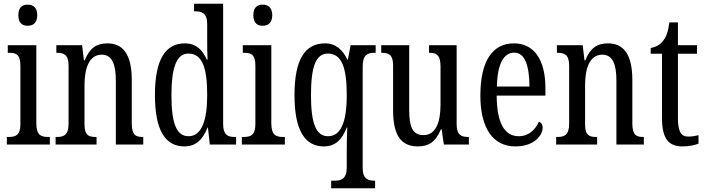

<svg xmlns="http://www.w3.org/2000/svg" viewBox="-20 -780 3807 1036"><path d="M129 -641C158 -641 181 -656 181 -698C181 -740 158 -755 129 -755C100 -755 79 -740 79 -698C79 -656 100 -641 129 -641ZM17 0H249V-41H239C200 -41 176 -52 176 -115V-536H22V-495H32C69 -495 90 -484 90 -425V-110C90 -51 65 -41 27 -41H17Z M280 0H501V-41H496C461 -41 436 -48 436 -108V-321C436 -405 458 -485 529 -485C585 -485 605 -432 605 -347V0H753V-41H749C714 -41 691 -50 691 -113V-349C691 -486 644 -546 560 -546C502 -546 464 -522 437 -454H433L423 -536H284V-495H289C323 -495 350 -486 350 -427V-113C350 -50 323 -41 287 -41H280Z M975 10C1039 10 1075 -29 1100 -92H1102L1112 0H1254V-41H1246C1209 -41 1184 -52 1184 -111V-760H1027V-719H1033C1068 -719 1098 -710 1098 -650V-563C1098 -526 1098 -489 1100 -458H1096C1073 -510 1039 -546 978 -546C873 -546 816 -460 816 -267C816 -75 873 10 975 10ZM997 -45C931 -45 905 -118 905 -266C905 -411 931 -491 996 -491C1073 -491 1098 -411 1098 -267C1098 -132 1069 -45 997 -45Z M1397 -641C1426 -641 1449 -656 1449 -698C1449 -740 1426 -755 1397 -755C1368 -755 1347 -740 1347 -698C1347 -656 1368 -641 1397 -641ZM1285 0H1517V-41H1507C1468 -41 1444 -52 1444 -115V-536H1290V-495H1300C1337 -495 1358 -484 1358 -425V-110C1358 -51 1333 -41 1295 -41H1285Z M1767 236H2004V195H2002C1966 195 1937 186 1937 126V-423C1937 -486 1966 -495 2000 -495H2007V-536H1872L1857 -458H1854C1831 -510 1792 -546 1734 -546C1626 -546 1569 -460 1569 -267C1569 -75 1626 10 1727 10C1792 10 1826 -29 1851 -92H1854C1852 -67 1851 -7 1851 37V122C1851 186 1821 195 1786 195H1767ZM1750 -45C1684 -45 1658 -117 1658 -266C1658 -420 1684 -491 1749 -491C1826 -491 1851 -411 1851 -267C1851 -116 1817 -45 1750 -45Z M2235 10C2289 10 2330 -11 2359 -82H2363L2375 0H2510V-41H2506C2472 -41 2444 -49 2444 -109V-536H2295V-495H2298C2332 -495 2357 -486 2357 -422V-215C2357 -117 2330 -51 2265 -51C2205 -51 2188 -97 2188 -188V-536H2037V-495H2041C2076 -495 2101 -486 2101 -428V-186C2101 -48 2145 10 2235 10Z M2761 10C2863 10 2908 -50 2908 -91C2908 -109 2899 -119 2888 -124C2869 -81 2834 -45 2779 -45C2703 -45 2661 -114 2660 -264H2923V-304C2923 -462 2859 -546 2753 -546C2638 -546 2572 -452 2572 -264C2572 -90 2639 10 2761 10ZM2837 -313H2661C2664 -430 2695 -496 2755 -496C2814 -496 2836 -422 2837 -313Z M2981 0H3202V-41H3197C3162 -41 3137 -48 3137 -108V-321C3137 -405 3159 -485 3230 -485C3286 -485 3306 -432 3306 -347V0H3454V-41H3450C3415 -41 3392 -50 3392 -113V-349C3392 -486 3345 -546 3261 -546C3203 -546 3165 -522 3138 -454H3134L3124 -536H2985V-495H2990C3024 -495 3051 -486 3051 -427V-113C3051 -50 3024 -41 2988 -41H2981Z M3663 10C3702 10 3732 2 3749 -5V-51C3731 -46 3715 -43 3693 -43C3654 -43 3638 -72 3638 -144V-490H3741V-536H3638V-659H3592C3584 -603 3574 -580 3558 -560C3542 -539 3522 -527 3491 -521V-490H3552V-145C3552 -30 3588 10 3663 10Z"/></svg>

Font: Noto Serif Sinhala ExtraCondensed
Style: Regular
Weight: 400
Width: 2
Designer: Jelle Bosma - Monotype Design Team
Foundry: Monotype Imaging Inc.
Version: Version 2.007